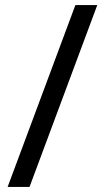

<svg xmlns="http://www.w3.org/2000/svg" viewBox="-20 -734 412 754"><path d="M362 -714 96 0H10L276 -714Z"/></svg>

Font: Noto Sans Chorasmian
Style: Regular
Weight: 400
Designer: Federico Parra Barrios
Foundry: Google LLC
Version: Version 1.004; ttfautohint (v1.8.4.7-5d5b)